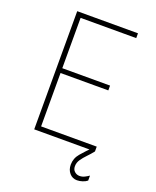

<svg xmlns="http://www.w3.org/2000/svg" viewBox="-164 -814 891 1099"><g transform="rotate(20 281.0 -265.0)"><path d="M112.3 0V-719.7H482.4V-690.4H143.6V-383.8H434.6V-354.5H143.6V-29.3H482.4V0ZM441.4 190.4Q413.6 190.4 395.8 169.9Q377.9 149.4 377.9 118.2Q377.9 79.1 404.3 48.6Q430.7 18.1 460 -11.7L482.4 0Q465.8 21 447.5 39.8Q429.2 58.6 416.3 77.6Q403.3 96.7 403.3 118.2Q403.3 139.2 416.5 150.6Q429.7 162.1 446.3 162.1Q463.4 162.1 478 154.5Q492.7 147 502.9 139.6V169.9Q492.7 178.7 475.1 184.6Q457.5 190.4 441.4 190.4Z"/></g></svg>

Font: Reddit Mono ExtraLight
Style: Regular
Weight: 250
Monospace: yes
Designer: Stephen Hutchings
Foundry: Reddit
Version: Version 1.014